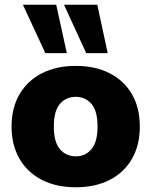

<svg xmlns="http://www.w3.org/2000/svg" viewBox="-20 -782 642 813"><path d="M301 11Q219 11 158 -20Q97 -51 63 -109Q29 -167 29 -246Q29 -326 63 -383.5Q97 -441 158 -472Q219 -503 301 -503Q383 -503 444 -472Q505 -441 538.5 -383.5Q572 -326 572 -246Q572 -167 538.5 -109Q505 -51 444 -20Q383 11 301 11ZM301 -120Q341 -120 367 -150Q393 -180 393 -246Q393 -313 367 -342.5Q341 -372 301 -372Q260 -372 234 -342.5Q208 -313 208 -246Q208 -180 234 -150Q260 -120 301 -120ZM345 -557 251 -762H392L436 -557ZM172 -557 77 -762H218L263 -557Z"/></svg>

Font: Nunito Sans Black
Style: Regular
Weight: 900
Designer: Vernon Adams
Foundry: Vernon Adams
Version: Version 3.006; ttfautohint (v1.8.3)